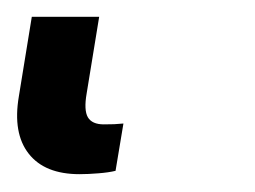

<svg xmlns="http://www.w3.org/2000/svg" viewBox="-21 38 298 224"><path d="M71.8 241.2Q31.2 241.2 12.5 217.3Q-6.3 193.4 1 150.4L16.1 57.6H94.7L80.1 147Q76.7 166.5 81.5 174.8Q86.4 183.1 100.1 183.1Q107.4 183.1 112.3 182.9Q117.2 182.6 123 182.1L113.8 237.3Q105.5 239.3 93.8 240.2Q82 241.2 71.8 241.2Z"/></svg>

Font: Inter 20pt
Style: Italic
Weight: 400
Italic angle: -9.3988°
Version: Version 4.001;git-66647c0bb